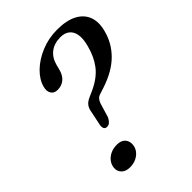

<svg xmlns="http://www.w3.org/2000/svg" viewBox="-216 -854 972 972"><g transform="rotate(-45 270.0 -368.0)"><path d="M197.2 -331.3 179.8 -247.2Q178.5 -232.9 183.3 -225.3Q188.1 -217.7 199.6 -217.7Q210.7 -217.7 219.1 -224.7Q227.5 -231.6 236.3 -247.7L259.6 -325.1Q264.4 -338.7 272 -347.7Q279.5 -356.7 295.4 -361.1L325.5 -370.8Q414.5 -400 465 -450.4Q515.5 -500.9 532.9 -569Q547.3 -622.1 532.6 -661.7Q517.8 -701.3 476.3 -723.1Q434.7 -744.9 368.4 -744.9Q306.8 -744.9 253.2 -722.6Q199.6 -700.3 163.1 -664.9Q126.7 -629.5 116 -589.1Q108.4 -561.9 119.3 -544.4Q130.2 -526.9 154.8 -526.9Q182.8 -526.9 202.9 -542.6Q223 -558.4 231.7 -588.5L240.7 -622.7Q251.6 -662.6 280.6 -684.4Q309.5 -706.2 353.2 -706.2Q382.3 -706.2 401.1 -692Q419.9 -677.8 425.4 -649.1Q430.9 -620.5 419.2 -576.7Q403.6 -516.1 371.6 -473.8Q339.5 -431.5 277.4 -402.2L241.6 -386.3Q220.5 -376.7 210.4 -363.4Q200.2 -350 197.2 -331.3ZM137 9.5Q106.6 9.5 90.6 -7.2Q74.5 -23.8 77.2 -48.3Q79.3 -67.6 91.5 -83.7Q103.6 -99.8 123.9 -109.6Q144.2 -119.3 169.9 -119.3Q201.1 -119.3 215.8 -102.3Q230.5 -85.3 227.5 -59.9Q225.7 -41.3 213.8 -25.5Q201.8 -9.7 182 -0.1Q162.2 9.5 137 9.5Z"/></g></svg>

Font: Fraunces Wonky
Style: Italic
Weight: 900
Italic angle: -16°
Version: Version 1.000;[b76b70a41]